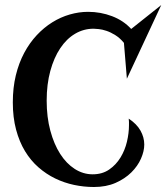

<svg xmlns="http://www.w3.org/2000/svg" viewBox="-20 -730 659 761"><path d="M329.1 -683.1Q378.9 -683.1 424.3 -665.8Q469.7 -648.4 500 -615.2L619.1 -710L482.9 -418L471.2 -560.1Q455.1 -579.6 437 -590.8Q418.9 -602.1 402.1 -607.7Q385.3 -613.3 371.8 -614.7Q358.4 -616.2 351.1 -616.2Q311.5 -616.2 277.6 -596.2Q243.7 -576.2 218.8 -538.8Q193.8 -501.5 179.4 -448.7Q165 -396 165 -331.1Q165 -266.1 179.4 -212.4Q193.8 -158.7 218.5 -120.1Q243.2 -81.5 276.4 -60.3Q309.6 -39.1 347.2 -39.1Q385.3 -39.1 412.6 -57.9Q439.9 -76.7 457.5 -105.5Q475.1 -134.3 483.2 -168.5Q491.2 -202.6 491.2 -233.9Q491.2 -240.7 491.2 -246.8Q491.2 -252.9 490.2 -259.8Q522 -238.8 536.9 -212.2Q551.8 -185.5 551.8 -157.2Q551.8 -130.9 538.8 -101.3Q525.9 -71.8 500.5 -46.6Q475.1 -21.5 438 -5.1Q400.9 11.2 352.1 11.2Q312.5 11.2 273.4 2.9Q234.4 -5.4 198.7 -22.7Q163.1 -40 132.3 -66.9Q101.6 -93.8 79.1 -130.9Q56.6 -168 43.7 -216.3Q30.8 -264.6 30.8 -324.2Q30.8 -382.3 42.7 -431.4Q54.7 -480.5 75.9 -520.3Q97.2 -560.1 125.7 -590.6Q154.3 -621.1 187.3 -641.6Q220.2 -662.1 256.6 -672.6Q293 -683.1 329.1 -683.1Z"/></svg>

Font: Risque
Style: Regular
Weight: 400
Designer: Astigmatic (AOETI)
Foundry: Astigmatic (AOETI)
Version: Version 1.000